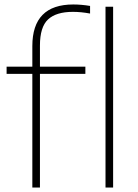

<svg xmlns="http://www.w3.org/2000/svg" viewBox="-20 -838 617 858"><path d="M124.5 0V-508H9.5V-540H124.5V-632Q124.5 -818 307.5 -818Q343.5 -818 382.5 -811.5V-777.5Q342 -785 305.5 -785Q231 -785 194.8 -751.2Q158.5 -717.5 158.5 -634.5V-540H361.5V-508H158.5V0ZM451.5 0V-808H485.5V0Z"/></svg>

Font: Encode Sans SmExp Th
Style: Regular
Weight: 100
Width: 6
Designer: Multiple Designers
Foundry: Impallari Type
Version: Version 3.002; ttfautohint (v1.8.3) -l 8 -r 50 -G 200 -x 14 